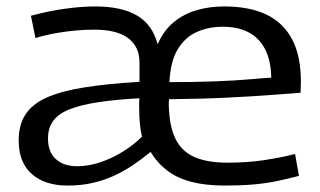

<svg xmlns="http://www.w3.org/2000/svg" viewBox="-20 -566 994 596"><path d="M190 10Q119 10 78.5 -26Q38 -62 38 -130Q38 -178 59 -210.5Q80 -243 124.5 -263Q169 -283 240.5 -294.5Q312 -306 413 -312V-372Q413 -421 378 -447.5Q343 -474 271 -474Q247 -474 217.5 -471.5Q188 -469 156 -463.5Q124 -458 90 -448L76 -517Q127 -531 179 -538.5Q231 -546 276 -546Q318 -546 351 -538.5Q384 -531 407.5 -516.5Q431 -502 446 -480.5Q461 -459 469 -430H470Q488 -471 518.5 -496.5Q549 -522 589 -534Q629 -546 676 -546Q754 -546 806.5 -521Q859 -496 886.5 -444.5Q914 -393 914 -313Q914 -303 913.5 -294.5Q913 -286 913 -278Q883 -276 825.5 -271.5Q768 -267 687.5 -263Q607 -259 505 -258Q504 -253 504 -247.5Q504 -242 504 -237Q506 -171 526 -132.5Q546 -94 586 -77.5Q626 -61 686 -61Q748 -61 800.5 -69Q853 -77 896 -88L908 -20Q877 -12 842.5 -4.5Q808 3 767.5 6.5Q727 10 677 10Q620 10 576 -1Q532 -12 500.5 -35.5Q469 -59 448 -94H447Q419 -71 390.5 -52Q362 -33 330.5 -19Q299 -5 264.5 2.5Q230 10 190 10ZM219 -50Q255 -50 292 -62.5Q329 -75 362.5 -96Q396 -117 421 -142Q416 -161 414 -183.5Q412 -206 412 -233Q412 -242 412 -248.5Q412 -255 413 -261Q340 -257 286.5 -249Q233 -241 198 -227.5Q163 -214 146 -192Q129 -170 129 -136Q129 -94 153.5 -72Q178 -50 219 -50ZM506 -311Q584 -311 648.5 -313.5Q713 -316 758 -320Q803 -324 822 -325Q821 -378 803 -413Q785 -448 752 -465.5Q719 -483 671 -483Q628 -483 591.5 -467Q555 -451 532 -413.5Q509 -376 506 -311Z"/></svg>

Font: Georama SemiExpanded
Style: Regular
Weight: 400
Width: 6
Designer: Jean-Baptiste Levee
Foundry: Production Type
Version: Version 1.001